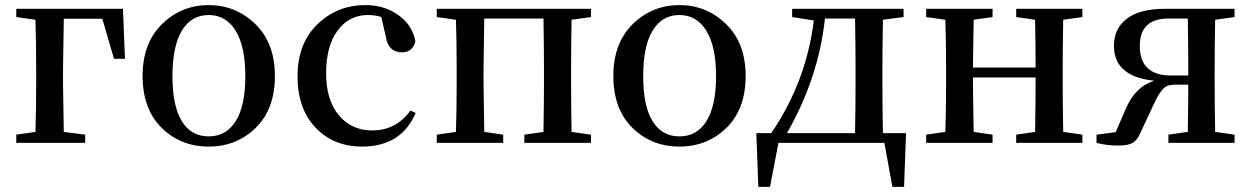

<svg xmlns="http://www.w3.org/2000/svg" viewBox="-20 -561 4912 754"><path d="M381.8 -487.3H230.5Q227.5 -320.3 227.5 -290V-232.4Q227.5 -210 230.5 -43L314.5 -32.2V0H43.9V-32.2L119.1 -43Q122.1 -127 122.1 -232.4V-290Q122.1 -400.4 119.1 -483.4L43.9 -494.1V-526.4H462.9L470.7 -330.1H427.7Z M799.8 14.6Q689.5 14.6 614.7 -59.1Q540 -132.8 540 -262.7Q540 -391.6 616.2 -466.3Q692.4 -541 799.8 -541Q906.2 -541 982.9 -466.3Q1059.6 -391.6 1059.6 -262.7Q1059.6 -132.8 984.4 -59.1Q909.2 14.6 799.8 14.6ZM799.8 -25.4Q868.2 -25.4 905.8 -85.4Q943.4 -145.5 943.4 -261.7Q943.4 -378.9 905.3 -440.4Q867.2 -502 799.8 -502Q731.4 -502 694.3 -440.9Q657.2 -379.9 657.2 -261.7Q657.2 -145.5 693.8 -85.4Q730.5 -25.4 799.8 -25.4Z M1591.8 -127 1612.3 -117.2Q1555.7 14.6 1402.3 14.6Q1289.1 14.6 1218.8 -60.1Q1148.4 -134.8 1148.4 -261.7Q1148.4 -389.6 1226.1 -465.3Q1303.7 -541 1416 -541Q1490.2 -541 1545.4 -501Q1600.6 -460.9 1611.3 -398.4Q1600.6 -355.5 1558.6 -355.5Q1504.9 -355.5 1495.1 -417L1477.5 -494.1Q1454.1 -502 1424.8 -502Q1350.6 -502 1305.7 -440.9Q1260.7 -379.9 1260.7 -273.4Q1260.7 -168 1310.5 -108.4Q1360.4 -48.8 1441.4 -48.8Q1536.1 -48.8 1591.8 -127Z M2300.8 -494.1 2224.6 -483.4Q2222.7 -372.1 2222.7 -293.9V-232.4Q2222.7 -154.3 2224.6 -43L2300.8 -32.2V0H2039.1V-32.2L2114.3 -43Q2116.2 -154.3 2116.2 -232.4V-293.9Q2116.2 -377 2114.3 -488.3H1881.8Q1878.9 -321.3 1878.9 -293.9V-232.4Q1878.9 -210 1881.8 -43L1956.1 -32.2V0H1695.3V-32.2L1770.5 -43Q1773.4 -127 1773.4 -232.4V-293.9Q1773.4 -400.4 1770.5 -483.4L1695.3 -494.1V-526.4H2300.8Z M2648.4 14.6Q2538.1 14.6 2463.4 -59.1Q2388.7 -132.8 2388.7 -262.7Q2388.7 -391.6 2464.8 -466.3Q2541 -541 2648.4 -541Q2754.9 -541 2831.5 -466.3Q2908.2 -391.6 2908.2 -262.7Q2908.2 -132.8 2833 -59.1Q2757.8 14.6 2648.4 14.6ZM2648.4 -25.4Q2716.8 -25.4 2754.4 -85.4Q2792 -145.5 2792 -261.7Q2792 -378.9 2753.9 -440.4Q2715.8 -502 2648.4 -502Q2580.1 -502 2543 -440.9Q2505.9 -379.9 2505.9 -261.7Q2505.9 -145.5 2542.5 -85.4Q2579.1 -25.4 2648.4 -25.4Z M3070.3 -38.1H3337.9Q3339.8 -149.4 3339.8 -232.4V-293.9Q3339.8 -377 3337.9 -488.3H3219.7Q3194.3 -253.9 3070.3 -38.1ZM3447.3 -38.1H3538.1L3530.3 172.9H3484.4L3453.1 0H3037.1L3003.9 172.9H2958L2950.2 -38.1H3008.8Q3146.5 -240.2 3175.8 -480.5L3090.8 -494.1V-526.4H3528.3V-494.1L3447.3 -483.4Q3445.3 -372.1 3445.3 -293.9V-232.4Q3445.3 -149.4 3447.3 -38.1Z M4230.5 -494.1 4155.3 -483.4Q4153.3 -372.1 4153.3 -293.9V-232.4Q4153.3 -154.3 4155.3 -43L4230.5 -32.2V0H3970.7V-32.2L4044.9 -43Q4046.9 -154.3 4046.9 -256.8H3800.8Q3800.8 -210 3803.7 -43L3877.9 -32.2V0H3617.2V-32.2L3692.4 -43Q3695.3 -127 3695.3 -232.4V-293.9Q3695.3 -400.4 3692.4 -483.4L3617.2 -494.1V-526.4H3877.9V-494.1L3803.7 -483.4Q3800.8 -322.3 3800.8 -295.9H4046.9Q4046.9 -376 4044.9 -483.4L3970.7 -494.1V-526.4H4230.5Z M4578.1 -264.6H4646.5V-293.9Q4646.5 -377 4644.5 -488.3H4569.3Q4456.1 -488.3 4456.1 -380.9Q4456.1 -264.6 4578.1 -264.6ZM4828.1 -494.1 4752 -483.4Q4750 -372.1 4750 -293.9V-232.4Q4750 -154.3 4752 -43L4828.1 -32.2V0H4568.4V-32.2L4644.5 -43Q4646.5 -148.4 4646.5 -228.5H4599.6Q4580.1 -228.5 4567.9 -225.1Q4555.7 -221.7 4544.4 -208Q4533.2 -194.3 4528.3 -186Q4523.4 -177.7 4509.8 -149.4L4457 -36.1Q4445.3 -9.8 4427.2 0.5Q4409.2 10.7 4368.2 10.7Q4327.1 10.7 4286.1 0V-32.2L4361.3 -42L4403.3 -138.7Q4438.5 -219.7 4512.7 -244.1Q4354.5 -259.8 4354.5 -381.8Q4354.5 -448.2 4404.8 -487.3Q4455.1 -526.4 4554.7 -526.4H4828.1Z"/></svg>

Font: GenYoMin TW TTF SemiBold
Style: Regular
Weight: 600
Version: Version 1.300